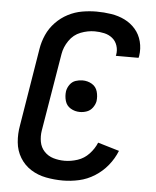

<svg xmlns="http://www.w3.org/2000/svg" viewBox="-53 -788 683 842"><g transform="rotate(5 288.0 -367.5)"><path d="M255 8Q290 8 326 0Q362 -8 394.5 -28.5Q427 -49 451 -78.5Q475 -108 489 -143L395 -171Q384 -144 362.5 -121Q341 -98 312 -88.5Q283 -79 255 -79Q229 -79 205.5 -86Q182 -93 165.5 -110.5Q149 -128 144.5 -152.5Q140 -177 144 -202L201 -544Q206 -575 225.5 -603.5Q245 -632 276 -644Q307 -656 338 -656Q359 -656 379.5 -651.5Q400 -647 415.5 -634.5Q431 -622 437.5 -602Q444 -582 440 -561Q440 -559 439 -557H539Q540 -561 541 -565Q546 -598 538 -629Q530 -660 510 -683Q490 -706 462.5 -719.5Q435 -733 403 -738Q371 -743 338 -743Q307 -743 275 -737.5Q243 -732 213 -716.5Q183 -701 159 -676Q135 -651 121.5 -620.5Q108 -590 103 -559L47 -217Q40 -179 43.5 -142Q47 -105 65.5 -74.5Q84 -44 114 -25Q144 -6 180.5 1Q217 8 255 8ZM303 -298Q319 -298 334 -303.5Q349 -309 359 -322.5Q369 -336 372 -351Q375 -373 369 -394Q363 -415 344.5 -426Q326 -437 303 -437Q288 -437 273 -432Q258 -427 248 -413.5Q238 -400 235 -384Q232 -362 238 -341Q244 -320 262.5 -309Q281 -298 303 -298Z"/></g></svg>

Font: Iosevka Sparkle Medium
Style: Italic
Weight: 500
Italic angle: -9°
Designer: Belleve Invis
Foundry: Belleve Invis
Version: Version 4.5.0; ttfautohint (v1.8.3)